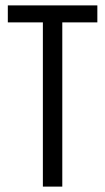

<svg xmlns="http://www.w3.org/2000/svg" viewBox="-20 -692 390 712"><path d="M341 -672V-609H211V0H139V-609H9V-672Z"/></svg>

Font: Khand
Style: Regular
Weight: 400
Designer: Devanagari: Sanchit Sawaria, Jyotish Sonowal; Latin: Satya Rajpurohit
Foundry: Indian Type Foundry
Version: Version 1.100;PS 1.0;hotconv 1.0.78;makeotf.lib2.5.61930; tt